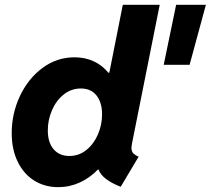

<svg xmlns="http://www.w3.org/2000/svg" viewBox="-20 -772 878 800"><path d="M390.1 -65.9H388.2Q354.5 -30.8 312.3 -11.5Q270 7.8 222.7 7.8Q167 7.8 123 -19.3Q79.1 -46.4 54 -97.7Q28.8 -148.9 28.8 -217.8Q28.8 -298.3 62.7 -371.1Q96.7 -443.8 156.5 -488.5Q216.3 -533.2 290.5 -533.2Q334.5 -533.2 370.4 -516.6Q406.2 -500 431.2 -469.2H435.5L491.7 -752H645.5L530.3 -175.8Q527.8 -162.6 527.8 -155.3Q527.8 -142.1 534.4 -134.3Q541 -126.5 557.6 -119.1L482.9 6.3Q445.8 -8.3 422.6 -25.6Q399.4 -43 390.1 -65.9ZM405.3 -295.4Q405.3 -344.7 382.3 -374Q359.4 -403.3 316.9 -403.3Q276.9 -403.3 245.4 -378.2Q213.9 -353 196.5 -312.5Q179.2 -272 179.2 -229Q179.2 -178.2 203.4 -150.1Q227.5 -122.1 269 -122.1Q309.1 -122.1 340.1 -147.2Q371.1 -172.4 388.2 -212.4Q405.3 -252.4 405.3 -295.4ZM713.9 -752H837.9L770 -502H662.1Z"/></svg>

Font: Reddit Sans Vanilla ExtraBold
Style: Italic
Weight: 800
Italic angle: -11.25°
Designer: Stephen Hutchings
Version: Version 1.013